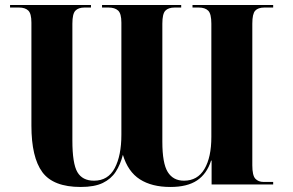

<svg xmlns="http://www.w3.org/2000/svg" viewBox="-20 -734 1164 764"><path d="M301 10Q192 10 148.5 -49Q105 -108 105 -234V-644Q105 -680 92.5 -692Q80 -704 56 -704H20V-714H342V-704H316Q292 -704 280 -691.5Q268 -679 268 -640V-175Q268 -83 288 -49Q308 -15 354 -15Q410 -15 436.5 -65Q463 -115 463 -198V-644Q463 -680 450 -692Q437 -704 412 -704H386V-714H701V-704H675Q650 -704 638 -691.5Q626 -679 626 -640V-170Q626 -84 647.5 -49.5Q669 -15 712 -15Q766 -15 793.5 -61.5Q821 -108 821 -189V-640Q821 -679 808.5 -691.5Q796 -704 771 -704H746V-714H1067V-704H1032Q1007 -704 995.5 -691.5Q984 -679 984 -640V-76Q984 -36 996 -23Q1008 -10 1029 -10H1067V0H822V-95H820Q803 -42 764 -16Q725 10 658 10Q584 10 536.5 -20.5Q489 -51 469 -118Q459 -79 440.5 -50.5Q422 -22 389 -6Q356 10 301 10Z"/></svg>

Font: Noto Serif Display SemiCondensed ExtraBold
Style: Regular
Weight: 800
Width: 4
Designer: Monotype Design Team
Foundry: Monotype Imaging Inc.
Version: Version 2.009